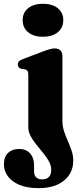

<svg xmlns="http://www.w3.org/2000/svg" viewBox="-61 -741 416 994"><path d="M262.1 -115.1Q262.1 -87.3 270.6 -61.6Q279.2 -36 290.1 -11.1Q301.1 13.8 309.6 38.8Q318.2 63.8 318.2 90.3Q318.2 155.3 270 194.2Q221.8 233 139.2 233Q79.4 233 39.5 216.1Q-0.4 199.1 -20.5 171.3Q-40.7 143.4 -40.7 110.8Q-40.7 70.4 -19.1 50.3Q2.5 30.2 38.9 30.2Q73.9 30.2 94.6 53.2Q115.3 76.1 115.3 113.4V145.9Q115.3 166.9 126.5 177.3Q137.7 187.7 157.8 187.7Q180.1 187.6 192.1 175.3Q204.1 162.9 204.1 138.4Q204.1 115.4 192 93.8Q180 72.2 162.3 50.7Q144.6 29.1 127.1 7.7Q109.6 -13.8 97.6 -36.2Q85.5 -58.7 85.5 -82.4V-353Q85.5 -367.5 81.4 -373.7Q77.3 -379.9 68.7 -381.9L50.1 -384.7Q40.2 -387.5 35.8 -393.1Q31.4 -398.6 31.4 -407.2Q31.4 -417.4 37.2 -423.5Q42.9 -429.6 58.7 -435.6L160.1 -474Q184 -483 197.6 -486.6Q211.3 -490.3 222 -490.3Q242.1 -490.3 252.1 -479.4Q262.1 -468.6 262.1 -451.5ZM161.4 -550.7Q113.2 -550.7 84.8 -574Q56.4 -597.3 56.4 -636.7Q56.4 -675.8 84.8 -698.6Q113.2 -721.5 161.4 -721.5Q209.7 -721.5 238.1 -698.6Q266.6 -675.7 266.6 -636.7Q266.6 -597.3 238.1 -574Q209.7 -550.7 161.4 -550.7Z"/></svg>

Font: Fraunces
Style: Regular
Weight: 900
Version: Version 1.000;[b76b70a41]